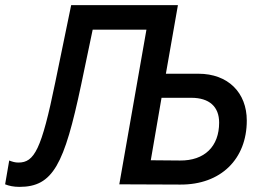

<svg xmlns="http://www.w3.org/2000/svg" viewBox="-51 -720 1026 750"><path d="M25 10C156 10 200 -77 266 -389L311 -604H521L415 0L653 1C812 2 913 -99 913 -249C913 -358 840 -432 724 -432H597L644 -700H227L165 -399C111 -135 83 -85 21 -85C8 -85 -2 -88 -15 -93L-31 0C-16 6 2 10 25 10ZM538 -94 580 -338H696C767 -338 805 -303 805 -241C805 -148 748 -92 652 -93Z"/></svg>

Font: Fixel Text 20240404 Medium
Style: Italic
Weight: 500
Width: 4
Italic angle: -10°
Designer: AlfaBravo + MacPaw
Foundry: Kyrylo Tkachov, Marchela Mozhyna, Serhii Makarenko, Maria Weinstein, Zakhar Kryvoshyya
Version: Version 1.211;Glyphs 3.2 (3225)